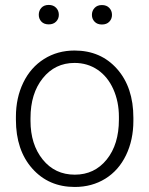

<svg xmlns="http://www.w3.org/2000/svg" viewBox="-20 -741 600 771"><path d="M43.9 -272Q43.9 -348.1 73.5 -409.2Q103 -470.2 157 -504.2Q210.9 -538.1 279.3 -538.1Q384.8 -538.1 450.2 -464.1Q515.6 -390.1 515.6 -268.1V-255.9Q515.6 -179.2 486.1 -117.9Q456.5 -56.6 402.8 -23.4Q349.1 9.8 280.3 9.8Q175.3 9.8 109.6 -64.2Q43.9 -138.2 43.9 -260.3ZM102.5 -255.9Q102.5 -161.1 151.6 -100.3Q200.7 -39.6 280.3 -39.6Q359.4 -39.6 408.4 -100.3Q457.5 -161.1 457.5 -260.7V-272Q457.5 -332.5 435.1 -382.8Q412.6 -433.1 372.1 -460.7Q331.5 -488.3 279.3 -488.3Q201.2 -488.3 151.9 -427Q102.5 -365.7 102.5 -266.6ZM135.7 -681.6Q135.7 -698.2 146.2 -709.7Q156.7 -721.2 175.8 -721.2Q194.3 -721.2 205.3 -709.7Q216.3 -698.2 216.3 -681.6Q216.3 -665.5 205.3 -654.3Q194.3 -643.1 175.8 -643.1Q156.7 -643.1 146.2 -654.3Q135.7 -665.5 135.7 -681.6ZM349.1 -681.2Q349.1 -697.8 359.9 -709.2Q370.6 -720.7 389.2 -720.7Q408.2 -720.7 418.9 -709.2Q429.7 -697.8 429.7 -681.2Q429.7 -665 418.9 -653.8Q408.2 -642.6 389.2 -642.6Q370.6 -642.6 359.9 -653.8Q349.1 -665 349.1 -681.2Z"/></svg>

Font: RobotoDraft Light
Style: Regular
Weight: 300
Version: Version 2.001151; 2014